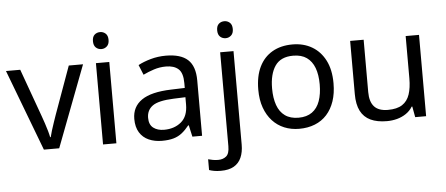

<svg xmlns="http://www.w3.org/2000/svg" viewBox="-59 -879 2926 1261"><g transform="rotate(-5 1404.0 -248.5)"><path d="M203 0 0 -536H94L208 -220Q216 -198 225 -171Q234 -144 241 -119.5Q248 -95 251 -78H255Q259 -95 266.5 -120Q274 -145 283.5 -172Q293 -199 300 -220L414 -536H508L304 0Z M681 -536V0H593V-536ZM638 -737Q658 -737 673.5 -723.5Q689 -710 689 -681Q689 -653 673.5 -639Q658 -625 638 -625Q616 -625 601 -639Q586 -653 586 -681Q586 -710 601 -723.5Q616 -737 638 -737Z M1054 -545Q1152 -545 1199 -502Q1246 -459 1246 -365V0H1182L1165 -76H1161Q1138 -47 1113.5 -27.5Q1089 -8 1057.5 1Q1026 10 981 10Q933 10 894.5 -7Q856 -24 834 -59.5Q812 -95 812 -149Q812 -229 875 -272.5Q938 -316 1069 -320L1160 -323V-355Q1160 -422 1131 -448Q1102 -474 1049 -474Q1007 -474 969 -461.5Q931 -449 898 -433L871 -499Q906 -518 954 -531.5Q1002 -545 1054 -545ZM1080 -259Q980 -255 941.5 -227Q903 -199 903 -148Q903 -103 930.5 -82Q958 -61 1001 -61Q1069 -61 1114 -98.5Q1159 -136 1159 -214V-262Z M1349 240Q1324 240 1305 236.5Q1286 233 1272 228V157Q1287 161 1303 164Q1319 167 1338 167Q1370 167 1391 149.5Q1412 132 1412 83V-536H1500V80Q1500 130 1484 166Q1468 202 1435 221Q1402 240 1349 240ZM1405 -681Q1405 -710 1420 -723.5Q1435 -737 1457 -737Q1477 -737 1492.5 -723.5Q1508 -710 1508 -681Q1508 -653 1492.5 -639Q1477 -625 1457 -625Q1435 -625 1420 -639Q1405 -653 1405 -681Z M2136 -269Q2136 -202 2118.5 -150.5Q2101 -99 2068.5 -63Q2036 -27 1989.5 -8.5Q1943 10 1886 10Q1833 10 1788 -8.5Q1743 -27 1710 -63Q1677 -99 1658.5 -150.5Q1640 -202 1640 -269Q1640 -358 1670 -419.5Q1700 -481 1756 -513.5Q1812 -546 1889 -546Q1962 -546 2017.5 -513.5Q2073 -481 2104.5 -419.5Q2136 -358 2136 -269ZM1731 -269Q1731 -206 1747.5 -159.5Q1764 -113 1799 -88Q1834 -63 1888 -63Q1942 -63 1977 -88Q2012 -113 2028.5 -159.5Q2045 -206 2045 -269Q2045 -333 2028 -378Q2011 -423 1976.5 -447.5Q1942 -472 1887 -472Q1805 -472 1768 -418Q1731 -364 1731 -269Z M2723 -536V0H2651L2638 -71H2634Q2617 -43 2590 -25Q2563 -7 2531 1.5Q2499 10 2464 10Q2400 10 2356.5 -10.5Q2313 -31 2291 -74Q2269 -117 2269 -185V-536H2358V-191Q2358 -127 2387 -95Q2416 -63 2477 -63Q2537 -63 2571.5 -85.5Q2606 -108 2620.5 -151.5Q2635 -195 2635 -257V-536Z"/></g></svg>

Font: Noto Sans Tamil
Style: Regular
Weight: 400
Designer: Jelle Bosma - Monotype Design Team
Foundry: Monotype Imaging Inc.
Version: Version 2.003